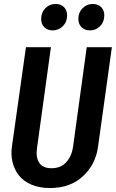

<svg xmlns="http://www.w3.org/2000/svg" viewBox="-20 -927 580 961"><path d="M243.2 -774.9Q217.3 -774.9 201.7 -790.8Q186 -806.6 186 -832Q186 -864.3 207 -885.7Q228 -907.2 257.8 -907.2Q284.7 -907.2 300.3 -891.4Q315.9 -875.5 315.9 -850.1Q315.9 -817.4 294.7 -796.1Q273.4 -774.9 243.2 -774.9ZM430.2 -774.9Q404.3 -774.9 388.2 -790.8Q372.1 -806.6 372.1 -832Q372.1 -864.3 393.3 -885.7Q414.6 -907.2 443.8 -907.2Q470.7 -907.2 486.3 -891.4Q502 -875.5 502 -850.1Q502 -817.4 481.2 -796.1Q460.4 -774.9 430.2 -774.9ZM540 -690.9 470.2 -189Q457.5 -102.1 394 -43.9Q330.6 14.2 230 14.2Q176.8 14.2 136.7 -3.2Q96.7 -20.5 74 -49.8Q51.3 -79.1 42.5 -116.5Q33.7 -153.8 40 -195.8L109.9 -690.9H234.9L165 -184.1Q158.7 -139.2 176.5 -112.1Q194.3 -85 237.8 -85Q283.7 -85 310.8 -114.3Q337.9 -143.6 345.2 -189L414.1 -690.9Z"/></svg>

Font: Fira Sans Compressed Medium
Style: Italic
Weight: 500
Width: 3
Italic angle: -8°
Designer: Carrois Corporate & Edenspiekermann AG
Foundry: Carrois Corporate GbR & Edenspiekermann AG
Version: Version 4.203;PS 004.203;hotconv 1.0.88;makeotf.lib2.5.64775